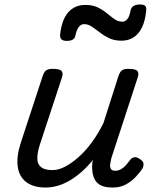

<svg xmlns="http://www.w3.org/2000/svg" viewBox="-20 -823 687 859"><path d="M184 16Q130 16 98 -8Q66 -32 59.5 -76.5Q53 -121 72 -181L171 -483Q178 -503 187.5 -509Q197 -515 216 -515Q247 -515 255.5 -505.5Q264 -496 257 -476L158 -175Q146 -137 147 -112Q148 -87 164.5 -74.5Q181 -62 215 -62Q242 -62 271.5 -77.5Q301 -93 332 -120.5Q363 -148 391.5 -187Q420 -226 443 -273L510 -483Q517 -503 526.5 -509Q536 -515 555 -515Q586 -515 594.5 -505.5Q603 -496 596 -476L478 -115Q475 -102 473 -89Q471 -76 476 -67.5Q481 -59 496 -59Q509 -59 521.5 -66Q534 -73 544 -84.5Q554 -96 562 -107Q568 -116 579 -119Q590 -122 605 -112Q621 -102 622 -91.5Q623 -81 618 -70Q607 -53 588 -32.5Q569 -12 543.5 2Q518 16 485 16Q452 16 433 7Q414 -2 405 -18Q396 -34 393.5 -54Q391 -74 393 -96L396 -108Q372 -78 346 -55Q320 -32 293 -16Q266 0 238.5 8Q211 16 184 16ZM279 -640Q246 -640 249 -668Q256 -734 285 -767.5Q314 -801 363 -801Q395 -801 418 -789.5Q441 -778 458.5 -763.5Q476 -749 492 -737.5Q508 -726 528 -726Q541 -726 550.5 -738.5Q560 -751 564 -776Q570 -803 607 -803Q623 -803 629.5 -796.5Q636 -790 634 -776Q628 -710 599.5 -675.5Q571 -641 523 -641Q491 -641 467.5 -652.5Q444 -664 425.5 -678.5Q407 -693 390.5 -704Q374 -715 356 -715Q342 -715 332 -701.5Q322 -688 317 -662Q315 -652 305.5 -646Q296 -640 279 -640Z"/></svg>

Font: Playwrite NO
Style: Regular
Weight: 400
Designer: Veronika Burian, José Scaglione
Foundry: TypeTogether
Version: Version 1.002